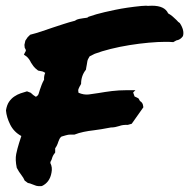

<svg xmlns="http://www.w3.org/2000/svg" viewBox="-40 -626 649 659"><path d="M136.7 -33.2Q130.9 0 103.5 12.7Q90.8 13.7 84.5 11.7Q78.1 9.8 71.3 6.8Q62.5 2.9 55.7 2L44.9 -5.9Q43 -10.7 40 -15.6Q37.1 -20.5 33.2 -25.4Q25.4 -35.2 17.6 -49.8Q11.7 -78.1 15.6 -97.2Q19.5 -116.2 25.4 -134.8Q27.3 -140.6 29.3 -147Q31.2 -153.3 33.2 -159.2Q7.8 -172.9 -4.9 -198.2Q-17.6 -223.6 -19.5 -247.1Q-16.6 -265.6 -8.8 -276.9Q-1 -288.1 9.3 -294.9Q19.5 -301.8 30.8 -305.7Q42 -309.6 52.7 -312.5L65.4 -307.6Q74.2 -298.8 83 -293.9Q89.8 -296.9 92.3 -303.2Q94.7 -309.6 96.7 -317.4Q99.6 -326.2 103 -335Q106.4 -343.8 111.3 -352.5Q110.4 -365.2 115.2 -376Q108.4 -380.9 100.6 -381.8Q98.6 -381.8 90.8 -383.8Q79.1 -392.6 74.7 -398.9Q70.3 -405.3 66.4 -411.1Q60.5 -423.8 51.8 -431.6L42 -438.5L46.9 -448.2Q48.8 -450.2 48.8 -453.1Q48.8 -456.1 44.9 -461.9Q43 -472.7 44.9 -476.6L46.9 -486.3Q54.7 -497.1 54.7 -498L63.5 -506.8Q83 -511.7 102.1 -518.1Q121.1 -524.4 140.6 -531.2Q159.2 -537.1 178.2 -543.5Q197.3 -549.8 216.8 -554.7Q223.6 -559.6 231.4 -561Q239.3 -562.5 246.1 -563.5Q252 -564.5 256.8 -564.9Q261.7 -565.4 263.7 -568.4Q275.4 -572.3 291 -577.1Q315.4 -584 355.5 -592.3Q395.5 -600.6 445.3 -605.5L461.9 -606.4Q466.8 -605.5 471.7 -606Q476.6 -606.4 481.4 -606.4Q525.4 -606.4 537.1 -580.1Q545.9 -575.2 552.7 -569.3Q559.6 -563.5 565.4 -557.6Q568.4 -553.7 571.8 -550.8Q575.2 -547.9 577.1 -546.9Q593.8 -521.5 587.9 -502Q579.1 -489.3 565.4 -487.3L554.7 -481.4Q543.9 -482.4 538.6 -482.4Q533.2 -482.4 527.3 -482.4Q502.9 -482.4 470.7 -479.5Q438.5 -476.6 404.8 -471.2Q371.1 -465.8 339.8 -458Q308.6 -450.2 285.2 -441.4L267.6 -432.6Q260.7 -421.9 259.8 -415.5Q258.8 -409.2 257.8 -403.3Q256.8 -399.4 256.3 -395.5Q255.9 -391.6 254.9 -386.7Q238.3 -366.2 238.3 -337.9Q231.4 -326.2 229.5 -320.8Q227.5 -315.4 229.5 -307.6Q248 -299.8 264.6 -301.8Q281.2 -303.7 297.9 -306.6Q320.3 -310.5 344.2 -313.5Q368.2 -316.4 393.6 -316.4H424.8L417 -308.6L421.9 -294.9Q427.7 -292 430.2 -291Q432.6 -290 435.5 -288.1L440.4 -279.3Q444.3 -277.3 447.8 -272.5Q451.2 -267.6 452.1 -257.8L412.1 -201.2L398.4 -197.3Q381.8 -198.2 369.1 -193.4Q362.3 -191.4 355.5 -189.9Q348.6 -188.5 340.8 -188.5Q321.3 -184.6 308.1 -182.6Q294.9 -180.7 281.2 -178.7Q263.7 -176.8 247.1 -173.3Q230.5 -169.9 215.8 -164.1Q206.1 -164.1 202.1 -164.1Q194.3 -164.1 186 -161.6Q177.7 -159.2 170.9 -157.2Q166 -153.3 164.1 -148.9Q162.1 -144.5 160.2 -139.6Q156.2 -126 149.4 -117.2V-102.5Q141.6 -92.8 140.1 -87.4Q138.7 -82 136.7 -77.1Q134.8 -74.2 133.8 -71.8Q132.8 -69.3 132.8 -66.4Q140.6 -51.8 136.7 -33.2Z"/></svg>

Font: Permanent Marker
Style: Regular
Weight: 400
Designer: Font Diner, Inc
Foundry: Font Diner, Inc
Version: Version 1.000